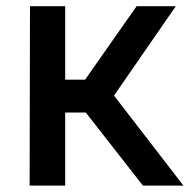

<svg xmlns="http://www.w3.org/2000/svg" viewBox="-20 -582 595 602"><path d="M184.4 -229.2H249L428.1 0H555.2L337.5 -282.3L531.2 -562.5H408.3L246.9 -332.3H184.4V-562.5H74L72.9 0H184.4Z"/></svg>

Font: Manrope Semibold
Style: Regular
Weight: 600
Width: 4
Designer: Michael Sharanda
Foundry: Michael Sharanda
Version: Version 2.000;PS 002.000;hotconv 1.0.88;makeotf.lib2.5.64775